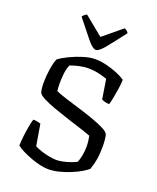

<svg xmlns="http://www.w3.org/2000/svg" viewBox="-171 -1055 946 1156"><g transform="rotate(20 302.5 -477.5)"><path d="M280 0Q258 0 228.5 -6.5Q199 -13 168 -24.5Q137 -36 111 -49Q85 -62 69 -75Q70 -105 74 -138.5Q78 -172 83.5 -202Q89 -232 95 -250Q110 -250 124 -247Q138 -244 143 -242L166 -105Q183 -96 209 -87.5Q235 -79 262 -74Q289 -69 308 -69Q325 -69 349 -74Q373 -79 395.5 -87Q418 -95 433 -103Q441 -121 446.5 -149Q452 -177 452 -206Q452 -222 450 -241Q448 -260 445 -274Q417 -285 374 -298.5Q331 -312 283.5 -327.5Q236 -343 193 -358.5Q150 -374 120 -389.5Q90 -405 84 -419Q77 -443 77 -480Q77 -524 84 -568.5Q91 -613 102 -638Q125 -656 164.5 -675Q204 -694 246.5 -707Q289 -720 321 -720Q356 -720 393 -711Q430 -702 463.5 -688.5Q497 -675 519 -659Q518 -631 513 -598Q508 -565 502.5 -537Q497 -509 492 -494Q476 -494 462.5 -498Q449 -502 443 -505L423 -631Q397 -640 366 -647Q335 -654 300 -654Q274 -654 243 -647Q212 -640 188 -631Q177 -609 173 -575Q169 -541 169 -511Q169 -496 170 -481.5Q171 -467 172 -461Q196 -450 238.5 -436.5Q281 -423 330.5 -408Q380 -393 425 -377Q470 -361 501 -345Q532 -329 536 -314Q543 -286 543 -239Q543 -192 537 -157Q531 -122 519 -89Q507 -78 481 -62.5Q455 -47 421 -33Q387 -19 350.5 -9.5Q314 0 280 0ZM304 -773Q284 -773 249.5 -815Q215 -857 156 -932Q159 -938 166.5 -945Q174 -952 183 -955L304 -856L424 -955Q444 -946 450 -933Q390 -854 356.5 -813.5Q323 -773 304 -773Z"/></g></svg>

Font: Texturina Light
Style: Regular
Weight: 300
Designer: Guillermo Torres Carreño
Foundry: Omnibus-Type
Version: Version 1.002; ttfautohint (v1.8.3)